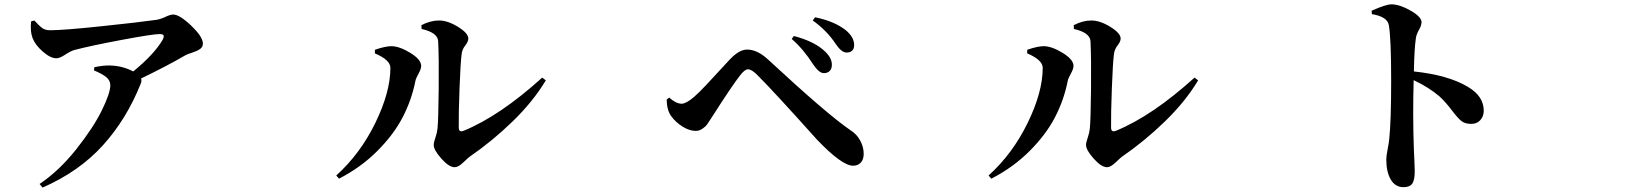

<svg xmlns="http://www.w3.org/2000/svg" viewBox="-20 -810 7540 883"><path d="M123 -711.9 137.7 -715.8Q162.1 -689.5 175.3 -680.2Q188.5 -670.9 210.9 -670.9Q270.5 -670.9 443.4 -689Q616.2 -707 699.2 -718.8Q717.8 -721.7 740.7 -732.4Q763.7 -743.2 776.4 -743.2Q805.7 -743.2 859.4 -691.9Q913.1 -640.6 913.1 -609.4Q913.1 -593.8 899.9 -584.5Q886.7 -575.2 863.8 -567.9Q840.8 -560.5 834 -556.6Q745.1 -504.9 628.9 -449.2Q632.8 -437.5 627 -424.8Q562.5 -262.7 453.6 -142.1Q344.7 -21.5 175.8 52.7L162.1 36.1Q252 -24.4 330.6 -123.5Q409.2 -222.7 448.2 -302.2Q487.3 -381.8 487.3 -418Q487.3 -440.4 468.3 -455.6Q449.2 -470.7 412.1 -486.3L414.1 -501Q457 -509.8 484.4 -508.8Q543 -507.8 592.8 -481.4Q690.4 -561.5 728.5 -627.9Q735.4 -642.6 731.9 -647.9Q728.5 -653.3 713.9 -653.3Q682.6 -653.3 539.6 -626.5Q396.5 -599.6 322.3 -580.1Q304.7 -575.2 279.8 -558.6Q254.9 -542 239.3 -542Q211.9 -542 176.8 -572.8Q141.6 -603.5 129.9 -634.8Q118.2 -664.1 123 -711.9Z M1918.9 -676.8 1918 -694.3Q1960 -715.8 1999 -715.8Q2039.1 -715.8 2086.4 -686.5Q2133.8 -657.2 2133.8 -632.8Q2133.8 -619.1 2120.1 -601.6Q2106.4 -584 2103.5 -564.5Q2097.7 -523.4 2093.3 -402.8Q2088.9 -282.2 2089.8 -223.6Q2089.8 -199.2 2113.3 -209Q2279.3 -277.3 2473.6 -453.1L2490.2 -440.4Q2431.6 -342.8 2337.4 -251.5Q2243.2 -160.2 2140.6 -89.8Q2135.7 -86.9 2111.8 -64Q2087.9 -41 2071.3 -41Q2044.9 -41 2009.8 -80.6Q1974.6 -120.1 1974.6 -143.6Q1974.6 -154.3 1982.4 -176.8Q1990.2 -199.2 1992.2 -219.7Q1996.1 -259.8 1997.6 -402.3Q1999 -544.9 1995.1 -621.1Q1992.2 -660.2 1918.9 -676.8ZM1775.4 -498Q1775.4 -534.2 1704.1 -564.5V-581.1Q1752 -597.7 1781.2 -597.7Q1818.4 -596.7 1867.7 -566.4Q1917 -536.1 1917 -506.8Q1917 -493.2 1904.8 -471.2Q1892.6 -449.2 1890.6 -438.5Q1873 -349.6 1831.5 -270Q1790 -190.4 1714.8 -115.2Q1639.6 -40 1539.1 11.7L1526.4 -2.9Q1636.7 -102.5 1706.1 -244.6Q1775.4 -386.7 1775.4 -498Z M3768.6 -473.6Q3747.1 -473.6 3719.7 -513.7Q3675.8 -583 3621.1 -630.9L3630.9 -644.5Q3727.5 -619.1 3775.4 -572.3Q3806.6 -542 3805.7 -510.7Q3805.7 -494.1 3795.9 -483.9Q3786.1 -473.6 3768.6 -473.6ZM3873 -568.4Q3849.6 -568.4 3822.3 -609.4Q3782.2 -669.9 3717.8 -715.8L3728.5 -730.5Q3816.4 -712.9 3870.1 -670.9Q3908.2 -638.7 3908.2 -603.5Q3908.2 -568.4 3873 -568.4ZM3066.4 -276.4Q3046.9 -303.7 3045.9 -351.6L3057.6 -361.3Q3088.9 -333 3115.2 -333Q3134.8 -333 3170.9 -363.3Q3193.4 -382.8 3227.1 -418.5Q3260.7 -454.1 3294.9 -491.7Q3329.1 -529.3 3337.9 -538.1Q3379.9 -582 3416 -582Q3463.9 -582 3514.6 -534.2Q3784.2 -284.2 3891.6 -210.9Q3919.9 -193.4 3936 -163.6Q3952.1 -133.8 3952.1 -102.5Q3952.1 -77.1 3939 -62.5Q3925.8 -47.9 3903.3 -47.9Q3851.6 -47.9 3736.3 -168.9Q3533.2 -395.5 3463.9 -463.9Q3437.5 -491.2 3419.9 -491.2Q3405.3 -491.2 3384.8 -464.8Q3347.7 -418 3252.9 -269.5Q3237.3 -245.1 3231.4 -236.8Q3225.6 -228.5 3210.9 -218.3Q3196.3 -208 3179.7 -208Q3150.4 -208 3118.7 -228Q3086.9 -248 3066.4 -276.4Z M4918.9 -676.8 4918 -694.3Q4960 -715.8 4999 -715.8Q5039.1 -715.8 5086.4 -686.5Q5133.8 -657.2 5133.8 -632.8Q5133.8 -619.1 5120.1 -601.6Q5106.4 -584 5103.5 -564.5Q5097.7 -523.4 5093.3 -402.8Q5088.9 -282.2 5089.8 -223.6Q5089.8 -199.2 5113.3 -209Q5279.3 -277.3 5473.6 -453.1L5490.2 -440.4Q5431.6 -342.8 5337.4 -251.5Q5243.2 -160.2 5140.6 -89.8Q5135.7 -86.9 5111.8 -64Q5087.9 -41 5071.3 -41Q5044.9 -41 5009.8 -80.6Q4974.6 -120.1 4974.6 -143.6Q4974.6 -154.3 4982.4 -176.8Q4990.2 -199.2 4992.2 -219.7Q4996.1 -259.8 4997.6 -402.3Q4999 -544.9 4995.1 -621.1Q4992.2 -660.2 4918.9 -676.8ZM4775.4 -498Q4775.4 -534.2 4704.1 -564.5V-581.1Q4752 -597.7 4781.2 -597.7Q4818.4 -596.7 4867.7 -566.4Q4917 -536.1 4917 -506.8Q4917 -493.2 4904.8 -471.2Q4892.6 -449.2 4890.6 -438.5Q4873 -349.6 4831.5 -270Q4790 -190.4 4714.8 -115.2Q4639.6 -40 4539.1 11.7L4526.4 -2.9Q4636.7 -102.5 4706.1 -244.6Q4775.4 -386.7 4775.4 -498Z M6289.1 -745.1 6288.1 -760.7Q6353.5 -790 6378.9 -790Q6417 -790 6467.3 -761.2Q6517.6 -732.4 6517.6 -708Q6517.6 -693.4 6505.4 -671.9Q6493.2 -650.4 6491.2 -631.8Q6484.4 -585 6482.4 -481.4Q6640.6 -464.8 6731.4 -410.2Q6803.7 -367.2 6803.7 -300.8Q6803.7 -275.4 6788.1 -257.8Q6772.5 -240.2 6746.1 -240.2Q6716.8 -240.2 6699.7 -254.4Q6682.6 -268.6 6655.8 -304.2Q6628.9 -339.8 6600.6 -366.2Q6551.8 -408.2 6481.4 -441.4Q6476.6 -280.3 6482.4 -121.1Q6483.4 -101.6 6484.4 -77.6Q6485.4 -53.7 6485.8 -41Q6486.3 -28.3 6486.3 -22.5Q6486.3 17.6 6475.1 34.2Q6463.9 50.8 6434.6 50.8Q6396.5 50.8 6376 15.6Q6355.5 -19.5 6355.5 -77.1Q6355.5 -91.8 6361.3 -121.6Q6367.2 -151.4 6369.1 -170.9Q6377.9 -255.9 6377.9 -440.4Q6377.9 -632.8 6367.2 -694.3Q6360.4 -733.4 6289.1 -745.1Z"/></svg>

Font: Bpmf Zihi Serif Bold
Style: Bold
Weight: 700
Foundry: But Ko
Version: Version 1.320